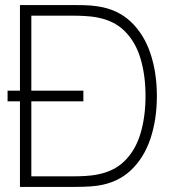

<svg xmlns="http://www.w3.org/2000/svg" viewBox="-20 -740 681 760"><path d="M10 -339V-381H310V-339ZM59 0V-720H270Q283 -720 311.5 -719.5Q340 -719 366 -715Q445.5 -703.5 497.8 -654Q550 -604.5 575.5 -528.2Q601 -452 601 -360Q601 -267.5 575.5 -191.2Q550 -115 497.8 -65.8Q445.5 -16.5 366 -5Q340.5 -1.5 311.2 -0.8Q282 0 270 0ZM104 -42H270Q294 -42 318.2 -43.5Q342.5 -45 359 -48Q430 -60 473.2 -102.8Q516.5 -145.5 536.2 -211.8Q556 -278 556 -360Q556 -442 536.2 -508.2Q516.5 -574.5 473.2 -617.2Q430 -660 359 -672Q342.5 -675 317.5 -676.5Q292.5 -678 270 -678H104Z"/></svg>

Font: Manrope ExtraLight ExtraLight
Style: Regular
Weight: 250
Version: Version 4.501